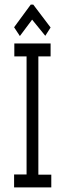

<svg xmlns="http://www.w3.org/2000/svg" viewBox="-20 -811 290 831"><path d="M66 -655 119 -726 176 -656 199 -692 124 -791H113L41 -693ZM41 0H202V-55H146V-567H199V-623H42V-567H95V-56H41Z"/></svg>

Font: Inconsolata UltraCondensed Thin
Style: Regular
Weight: 100
Width: 1
Monospace: yes
Designer: Raph Levien, Cyreal, Brenton Simpson
Foundry: Raph Levien, Cyreal, Google
Version: Version 3.100